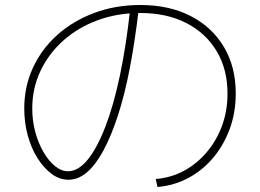

<svg xmlns="http://www.w3.org/2000/svg" viewBox="-20 -739 1040 768"><path d="M603 -23Q665 -28 717 -56.5Q769 -85 808 -131.5Q847 -178 868.5 -237Q890 -296 890 -365Q890 -462 846.5 -534.5Q803 -607 725 -647Q647 -687 541 -687Q449 -687 370.5 -658Q292 -629 233.5 -577Q175 -525 142 -455.5Q109 -386 109 -305Q109 -256 121 -211.5Q133 -167 153.5 -131.5Q174 -96 199.5 -75Q225 -54 252 -54Q293 -54 330.5 -100Q368 -146 401 -231Q434 -316 459.5 -436.5Q485 -557 501 -706L535 -703Q520 -575 499.5 -468Q479 -361 452 -278Q425 -195 394 -137.5Q363 -80 328 -50Q293 -20 254 -20Q218 -20 186.5 -43.5Q155 -67 130 -106.5Q105 -146 91 -197.5Q77 -249 77 -305Q77 -393 112 -468.5Q147 -544 210 -600Q273 -656 357.5 -687.5Q442 -719 541 -719Q657 -719 742.5 -675Q828 -631 875.5 -551.5Q923 -472 923 -365Q923 -290 899.5 -225Q876 -160 834 -109.5Q792 -59 735 -28Q678 3 610 9Z"/></svg>

Font: M PLUS 2 Thin ExtraLight
Style: Regular
Weight: 250
Version: Version 1.001